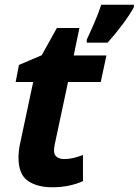

<svg xmlns="http://www.w3.org/2000/svg" viewBox="-20 -780 585 810"><path d="M200 10Q136 10 97 -17.5Q58 -45 58 -116Q58 -141 64 -171L120 -434H46L60 -506L156 -547L220 -662H315L291 -546H429L405 -434H267L211 -171Q208 -156 208 -145Q208 -126 220 -117.5Q232 -109 251 -109Q271 -109 289.5 -113.5Q308 -118 330 -126V-16Q307 -5 274 2.5Q241 10 200 10ZM346 -600V-613Q360 -642 378.5 -685Q397 -728 407 -760H545V-750Q527 -717 497 -677Q467 -637 434 -600Z"/></svg>

Font: Noto IKEA Latin
Style: Bold Italic
Weight: 700
Italic angle: -12°
Designer: Monotype Design Team
Foundry: Monotype Imaging Inc.
Version: Version 1.0